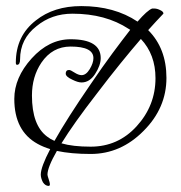

<svg xmlns="http://www.w3.org/2000/svg" viewBox="-20 -470 594 631"><path d="M140 141Q129 141 121 129Q114 115 114 104Q114 79 145 20Q122 13 104 3Q27 -39 27 -145Q27 -215 84 -278Q141 -341 212 -341Q311 -341 311 -279Q311 -255 292 -226Q274 -199 248 -199Q236 -199 218 -208Q196 -218 196 -228Q196 -240 207 -240Q212 -240 224 -232Q238 -223 248 -223Q263 -223 275 -243Q287 -263 287 -279Q287 -317 212 -317Q152 -317 116 -264Q85 -218 85 -156Q85 -58 135 -21Q145 -13 159 -7Q200 -80 277 -192Q317 -251 350 -295.5Q383 -340 408 -372Q406 -373 403 -375Q327 -425 218 -425Q150 -425 100 -384Q46 -342 46 -275Q46 -257 36 -257Q32 -257 32 -264Q32 -352 98 -403Q157 -450 247 -450Q356 -450 432 -399Q464 -436 480 -442H487Q496 -442 506 -437Q517 -432 517 -426Q517 -424 515 -423Q493 -400 467 -371Q527 -311 527 -214Q527 -115 452 -40Q377 36 278 36Q214 36 167 26Q136 80 136 104Q136 107 140 119Q144 131 144 135Q144 141 140 141ZM298 -162Q222 -64 182 1Q219 12 278 12Q368 12 429 -55Q491 -123 491 -213Q491 -291 443 -342Q412 -306 375.5 -261Q339 -216 298 -162Z"/></svg>

Font: Ole
Style: Regular
Weight: 400
Designer: Robert E. Leuschke
Foundry: Robert E. Leuschke
Version: Version 1.010; ttfautohint (v1.8.3)